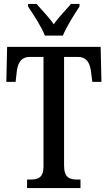

<svg xmlns="http://www.w3.org/2000/svg" viewBox="-20 -951 546 971"><path d="M207 -771H298C316 -816 357 -880 382 -918V-931H339C312 -899 276 -864 252 -828C228 -864 192 -899 165 -931H122V-918C147 -880 190 -816 207 -771ZM117 0H387V-43H370C333 -43 304 -52 304 -114V-663H375C422 -663 437 -626 441 -582L447 -537H493L489 -714H16L12 -537H59L64 -582C68 -626 83 -663 130 -663H200V-110C200 -51 171 -43 134 -43H117Z"/></svg>

Font: Noto Serif Sinhala ExtraCondensed Medium
Style: Regular
Weight: 500
Width: 2
Designer: Jelle Bosma - Monotype Design Team
Foundry: Monotype Imaging Inc.
Version: Version 2.007